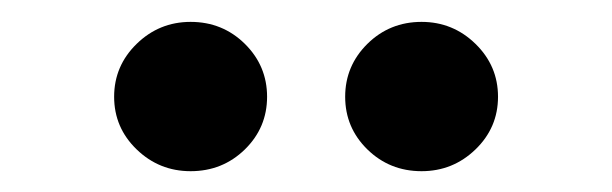

<svg xmlns="http://www.w3.org/2000/svg" viewBox="-20 -766 571 179"><path d="M373 -606.4Q343.3 -606.4 322.5 -626.7Q301.8 -647 301.8 -675.8Q301.8 -704.6 322.5 -725.1Q343.3 -745.6 373 -745.6Q402.3 -745.6 423.3 -725.1Q444.3 -704.6 444.3 -675.8Q444.3 -647 423.3 -626.7Q402.3 -606.4 373 -606.4ZM157.7 -606.4Q128.4 -606.4 107.4 -626.7Q86.4 -647 86.4 -675.8Q86.4 -704.6 107.4 -725.1Q128.4 -745.6 157.7 -745.6Q187.5 -745.6 208.3 -725.1Q229 -704.6 229 -675.8Q229 -647 208.3 -626.7Q187.5 -606.4 157.7 -606.4Z"/></svg>

Font: Inter Cardless Tabular Bold
Style: Bold
Weight: 700
Designer: Rasmus Andersson
Foundry: rsms
Version: Version 4.000;git-4fc901f